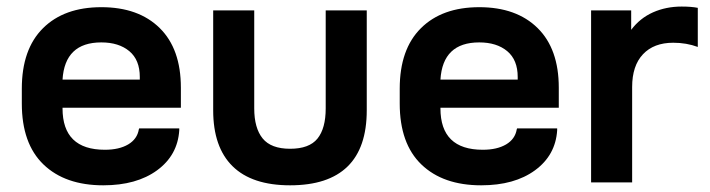

<svg xmlns="http://www.w3.org/2000/svg" viewBox="-20 -551 2145 580"><path d="M168.9 -225.6V-223.6Q168.9 -98.6 296.9 -98.6Q339.8 -98.6 367.2 -114.7Q394.5 -130.9 399.4 -160.2L400.4 -163.1H521.5V-157.2Q516.6 -82 454.6 -36.6Q392.6 8.8 292 8.8Q176.8 8.8 111.3 -54.2Q45.9 -117.2 45.9 -238.3V-283.2Q45.9 -402.3 109.9 -465.8Q173.8 -529.3 286.1 -529.3Q398.4 -529.3 462.4 -466.3Q526.4 -403.3 526.4 -286.1V-225.6ZM168.9 -310.5H402.3V-318.4Q402.3 -370.1 370.6 -396.5Q338.9 -422.9 286.1 -422.9Q175.8 -422.9 168.9 -310.5Z M624 -217.8V-519.5H748V-223.6Q748 -164.1 773.4 -132.8Q798.8 -101.6 856.4 -101.6Q914.1 -101.6 939 -132.3Q963.9 -163.1 963.9 -223.6V-519.5H1087.9V-217.8Q1087.9 -104.5 1029.8 -47.9Q971.7 8.8 856.4 8.8Q741.2 8.8 682.6 -48.8Q624 -106.4 624 -217.8Z M1310.5 -225.6V-223.6Q1310.5 -98.6 1438.5 -98.6Q1481.4 -98.6 1508.8 -114.7Q1536.1 -130.9 1541 -160.2L1542 -163.1H1663.1V-157.2Q1658.2 -82 1596.2 -36.6Q1534.2 8.8 1433.6 8.8Q1318.4 8.8 1252.9 -54.2Q1187.5 -117.2 1187.5 -238.3V-283.2Q1187.5 -402.3 1251.5 -465.8Q1315.4 -529.3 1427.7 -529.3Q1540 -529.3 1604 -466.3Q1668 -403.3 1668 -286.1V-225.6ZM1310.5 -310.5H1543.9V-318.4Q1543.9 -370.1 1512.2 -396.5Q1480.5 -422.9 1427.7 -422.9Q1317.4 -422.9 1310.5 -310.5Z M1765.6 -519.5H1886.7V-460.9Q1913.1 -496.1 1952.6 -513.7Q1992.2 -531.2 2039.1 -531.2Q2068.4 -531.2 2087.9 -527.3V-409.2Q2053.7 -421.9 2013.7 -421.9Q1955.1 -421.9 1922.4 -387.2Q1889.6 -352.5 1889.6 -288.1V0H1765.6Z"/></svg>

Font: Altinn-DIN Exp
Style: DINExp-Bold
Weight: 700
Width: 7
Designer: Charles Nix
Foundry: Altinn
Version: Version 2.00